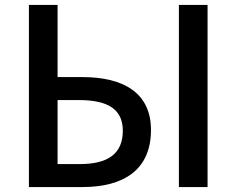

<svg xmlns="http://www.w3.org/2000/svg" viewBox="-20 -757 957 777"><path d="M97 0H314C478 0 591 -68 591 -231C591 -383 477 -445 314 -445H213V-737H97ZM704 0H820V-737H704ZM213 -93V-352H300C418 -352 477 -314 477 -228C477 -134 416 -93 303 -93Z"/></svg>

Font: DAIFUKU Sans JP Medium
Style: Regular
Weight: 500
Designer: Original font ‘Source Han Sans JP’ : Ryoko NISHIZUKA  (kana, bopomofo & ideographs); Paul D. Hunt (Latin, Greek & Cyrill
Foundry: Daifuku
Version: Version 1.000